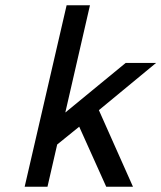

<svg xmlns="http://www.w3.org/2000/svg" viewBox="-20 -712 615 732"><path d="M74 0 234 -692H323L229 -283L459 -472H575L357 -292L487 0H385L282 -229L198 -161L161 0Z"/></svg>

Font: Coval
Style: Italic
Weight: 400
Foundry: Context Ltd
Version: Version 001.000